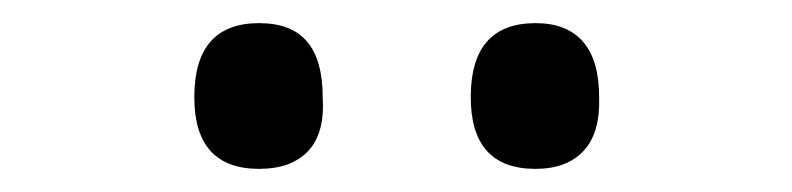

<svg xmlns="http://www.w3.org/2000/svg" viewBox="-20 -815 685 166"><path d="M204 -669Q176 -669 162 -684.5Q148 -700 148 -731Q148 -763 162 -779Q176 -795 204 -795Q232 -795 245.5 -779Q259 -763 259 -731Q261 -700 246.5 -684.5Q232 -669 204 -669ZM443 -669Q415 -669 401 -684.5Q387 -700 387 -731Q387 -763 401 -779Q415 -795 443 -795Q470 -795 484 -779Q498 -763 498 -731Q499 -700 484.5 -684.5Q470 -669 443 -669Z"/></svg>

Font: Playwrite ID
Style: Regular
Weight: 400
Designer: Veronika Burian, José Scaglione
Foundry: TypeTogether
Version: Version 1.002